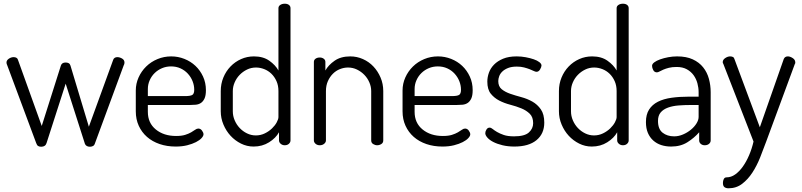

<svg xmlns="http://www.w3.org/2000/svg" viewBox="-20 -783 4322 1035"><path d="M491 -8Q488 1 480.5 4.5Q473 8 465 8Q445 8 438 -7L334 -332L231 -12Q225 8 202 8Q192 8 185.5 4Q179 0 175 -12L19 -431Q15 -439 15 -446Q15 -458 27.5 -466.5Q40 -475 54 -475Q62 -475 68.5 -471.5Q75 -468 77 -460L205 -104L308 -429Q313 -446 334 -446Q343 -446 350 -442.5Q357 -439 360 -429L459 -100L590 -460Q592 -467 598 -471Q604 -475 612 -475Q625 -475 638 -467.5Q651 -460 651 -446Q651 -437 647 -431Z M903 -479Q940 -479 974 -465.5Q1008 -452 1033.5 -428Q1059 -404 1074.5 -370.5Q1090 -337 1090 -297Q1090 -268 1082.5 -252Q1075 -236 1063 -228Q1051 -220 1035 -218.5Q1019 -217 1003 -217H777V-180Q777 -120 820 -85Q863 -50 929 -50Q959 -50 978 -56Q997 -62 1010 -69.5Q1023 -77 1032 -83.5Q1041 -90 1049 -90Q1061 -90 1069 -79Q1077 -68 1077 -59Q1077 -50 1066.5 -38.5Q1056 -27 1036.5 -17Q1017 -7 989.5 0Q962 7 927 7Q880 7 840.5 -6.5Q801 -20 772.5 -45Q744 -70 728 -105Q712 -140 712 -183V-295Q712 -332 727 -365.5Q742 -399 768 -424.5Q794 -450 829 -464.5Q864 -479 903 -479ZM977 -265Q1007 -265 1017 -271.5Q1027 -278 1027 -299Q1027 -323 1018 -345.5Q1009 -368 992.5 -386Q976 -404 953 -414.5Q930 -425 902 -425Q876 -425 853.5 -415.5Q831 -406 814 -389.5Q797 -373 787 -350.5Q777 -328 777 -303V-265Z M1515 -763Q1529 -763 1537.5 -756.5Q1546 -750 1546 -739V-26Q1546 -16 1537.5 -8Q1529 0 1515 0Q1502 0 1493 -8Q1484 -16 1484 -26V-70Q1467 -39 1430.5 -16Q1394 7 1347 7Q1311 7 1279 -9Q1247 -25 1223 -51Q1199 -77 1184.5 -111.5Q1170 -146 1170 -183V-292Q1170 -331 1184 -365Q1198 -399 1222.5 -424.5Q1247 -450 1279.5 -464.5Q1312 -479 1349 -479Q1399 -479 1432 -455.5Q1465 -432 1481 -403V-739Q1481 -750 1491 -756.5Q1501 -763 1515 -763ZM1235 -183Q1235 -158 1245 -134.5Q1255 -111 1272 -93Q1289 -75 1311.5 -64Q1334 -53 1359 -53Q1385 -53 1407.5 -64Q1430 -75 1446.5 -91Q1463 -107 1472 -124Q1481 -141 1481 -152V-292Q1481 -322 1470.5 -345.5Q1460 -369 1443 -385.5Q1426 -402 1404 -410.5Q1382 -419 1360 -419Q1334 -419 1311.5 -408Q1289 -397 1272 -379.5Q1255 -362 1245 -339Q1235 -316 1235 -292Z M1737 -26Q1737 -16 1727.5 -8Q1718 0 1704 0Q1690 0 1681 -8Q1672 -16 1672 -26V-449Q1672 -460 1681 -466.5Q1690 -473 1704 -473Q1716 -473 1725 -466.5Q1734 -460 1734 -449V-403Q1750 -432 1783.5 -455.5Q1817 -479 1868 -479Q1904 -479 1936.5 -464.5Q1969 -450 1993 -424.5Q2017 -399 2031.5 -365Q2046 -331 2046 -292V-26Q2046 -13 2035.5 -6.5Q2025 0 2013 0Q2002 0 1991.5 -6.5Q1981 -13 1981 -26V-292Q1981 -316 1971 -339Q1961 -362 1944 -379.5Q1927 -397 1904.5 -408Q1882 -419 1856 -419Q1834 -419 1812.5 -410.5Q1791 -402 1774.5 -385.5Q1758 -369 1747.5 -345.5Q1737 -322 1737 -292Z M2341 -479Q2378 -479 2412 -465.5Q2446 -452 2471.5 -428Q2497 -404 2512.5 -370.5Q2528 -337 2528 -297Q2528 -268 2520.5 -252Q2513 -236 2501 -228Q2489 -220 2473 -218.5Q2457 -217 2441 -217H2215V-180Q2215 -120 2258 -85Q2301 -50 2367 -50Q2397 -50 2416 -56Q2435 -62 2448 -69.5Q2461 -77 2470 -83.5Q2479 -90 2487 -90Q2499 -90 2507 -79Q2515 -68 2515 -59Q2515 -50 2504.5 -38.5Q2494 -27 2474.5 -17Q2455 -7 2427.5 0Q2400 7 2365 7Q2318 7 2278.5 -6.5Q2239 -20 2210.5 -45Q2182 -70 2166 -105Q2150 -140 2150 -183V-295Q2150 -332 2165 -365.5Q2180 -399 2206 -424.5Q2232 -450 2267 -464.5Q2302 -479 2341 -479ZM2415 -265Q2445 -265 2455 -271.5Q2465 -278 2465 -299Q2465 -323 2456 -345.5Q2447 -368 2430.5 -386Q2414 -404 2391 -414.5Q2368 -425 2340 -425Q2314 -425 2291.5 -415.5Q2269 -406 2252 -389.5Q2235 -373 2225 -350.5Q2215 -328 2215 -303V-265Z M2751 -48Q2808 -48 2831 -69Q2854 -90 2854 -119Q2854 -152 2835.5 -170Q2817 -188 2790 -199Q2763 -210 2730.5 -218.5Q2698 -227 2671 -241Q2644 -255 2625.5 -278Q2607 -301 2607 -343Q2607 -367 2615.5 -391Q2624 -415 2643 -434.5Q2662 -454 2692 -466.5Q2722 -479 2765 -479Q2790 -479 2814 -474.5Q2838 -470 2857 -463.5Q2876 -457 2887.5 -448Q2899 -439 2899 -430Q2899 -422 2891.5 -409Q2884 -396 2872 -396Q2866 -396 2857 -400.5Q2848 -405 2835 -410Q2822 -415 2805 -419.5Q2788 -424 2766 -424Q2738 -424 2719 -416.5Q2700 -409 2688 -397.5Q2676 -386 2671 -372Q2666 -358 2666 -346Q2666 -317 2684.5 -302Q2703 -287 2730.5 -277.5Q2758 -268 2790 -259.5Q2822 -251 2849.5 -235.5Q2877 -220 2895.5 -193.5Q2914 -167 2914 -122Q2914 -62 2872 -27.5Q2830 7 2753 7Q2718 7 2689 0Q2660 -7 2639.5 -17.5Q2619 -28 2607.5 -41Q2596 -54 2596 -65Q2596 -75 2602.5 -85Q2609 -95 2619 -95Q2627 -95 2636 -87.5Q2645 -80 2659.5 -71.5Q2674 -63 2695.5 -55.5Q2717 -48 2751 -48Z M3338 -763Q3352 -763 3360.5 -756.5Q3369 -750 3369 -739V-26Q3369 -16 3360.5 -8Q3352 0 3338 0Q3325 0 3316 -8Q3307 -16 3307 -26V-70Q3290 -39 3253.5 -16Q3217 7 3170 7Q3134 7 3102 -9Q3070 -25 3046 -51Q3022 -77 3007.5 -111.5Q2993 -146 2993 -183V-292Q2993 -331 3007 -365Q3021 -399 3045.5 -424.5Q3070 -450 3102.5 -464.5Q3135 -479 3172 -479Q3222 -479 3255 -455.5Q3288 -432 3304 -403V-739Q3304 -750 3314 -756.5Q3324 -763 3338 -763ZM3058 -183Q3058 -158 3068 -134.5Q3078 -111 3095 -93Q3112 -75 3134.5 -64Q3157 -53 3182 -53Q3208 -53 3230.5 -64Q3253 -75 3269.5 -91Q3286 -107 3295 -124Q3304 -141 3304 -152V-292Q3304 -322 3293.5 -345.5Q3283 -369 3266 -385.5Q3249 -402 3227 -410.5Q3205 -419 3183 -419Q3157 -419 3134.5 -408Q3112 -397 3095 -379.5Q3078 -362 3068 -339Q3058 -316 3058 -292Z M3630 -479Q3680 -479 3714.5 -463Q3749 -447 3770.5 -420Q3792 -393 3801.5 -358Q3811 -323 3811 -286V-26Q3811 -15 3802 -7.5Q3793 0 3779 0Q3766 0 3757.5 -7.5Q3749 -15 3749 -26V-70Q3723 -40 3686 -16.5Q3649 7 3598 7Q3569 7 3544.5 -1Q3520 -9 3501.5 -25.5Q3483 -42 3472.5 -66.5Q3462 -91 3462 -125Q3462 -166 3479 -192.5Q3496 -219 3526.5 -234.5Q3557 -250 3600 -256Q3643 -262 3695 -262H3746V-286Q3746 -310 3739.5 -334Q3733 -358 3719 -377.5Q3705 -397 3682.5 -409.5Q3660 -422 3628 -422Q3603 -422 3585.5 -417.5Q3568 -413 3555.5 -407.5Q3543 -402 3535 -397.5Q3527 -393 3521 -393Q3508 -393 3501.5 -405Q3495 -417 3495 -428Q3495 -438 3507 -447Q3519 -456 3538.5 -463Q3558 -470 3582 -474.5Q3606 -479 3630 -479ZM3746 -217H3704Q3669 -217 3637.5 -214.5Q3606 -212 3581 -203Q3556 -194 3541.5 -177Q3527 -160 3527 -131Q3527 -87 3552 -67.5Q3577 -48 3614 -48Q3638 -48 3661.5 -58Q3685 -68 3704 -83.5Q3723 -99 3734.5 -117.5Q3746 -136 3746 -153Z M3879 -439Q3876 -443 3876 -448Q3876 -461 3889.5 -470Q3903 -479 3916 -479Q3924 -479 3930.5 -476Q3937 -473 3939 -465L4076 -97L4205 -465Q4211 -479 4227 -479Q4239 -479 4253 -470Q4267 -461 4267 -447Q4267 -445 4267 -443Q4267 -441 4265 -439L4110 -19Q4095 22 4077.5 66Q4060 110 4036 147Q4012 184 3980.5 208Q3949 232 3907 232Q3894 232 3885.5 226Q3877 220 3877 203Q3877 192 3881.5 182.5Q3886 173 3897 173Q3921 173 3943 157.5Q3965 142 3984 115.5Q4003 89 4018 54Q4033 19 4042 -20Z"/></svg>

Font: Dosis
Style: Book
Weight: 400
Designer: EdgarTolentino, PabloImpallari, IginoMarini
Foundry: EdgarTolentino, PabloImpallari, IginoMarini
Version: Version 1.007